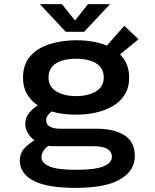

<svg xmlns="http://www.w3.org/2000/svg" viewBox="-20 -707 750 930"><path d="M349 -151.5Q317.5 -151.5 287.2 -155.2Q257 -159 229.5 -167Q218.5 -158 211 -147.5Q203.5 -137 203.5 -125.5Q203.5 -103.5 221.8 -93.5Q240 -83.5 272.5 -83.5H447.5Q532.5 -83.5 582.8 -51.8Q633 -20 633 49Q633 120 562.2 161.5Q491.5 203 347 203Q206.5 203 141.2 167.8Q76 132.5 76 71.5Q76 35 98.8 10.8Q121.5 -13.5 147 -27Q127.5 -41.5 115 -62Q102.5 -82.5 102.5 -107Q102.5 -138 121.2 -160.2Q140 -182.5 162.5 -197Q130 -218.5 110.8 -251.5Q91.5 -284.5 91.5 -331Q91.5 -396 127.5 -436Q163.5 -476 222.5 -494Q281.5 -512 349 -512Q389.5 -512 427.5 -505.8Q465.5 -499.5 497.5 -486L582 -582L651 -517L561.5 -443.5Q582.5 -423 594 -395Q605.5 -367 605.5 -331Q605.5 -282 583.5 -247.5Q561.5 -213 524.5 -192Q487.5 -171 441.8 -161.2Q396 -151.5 349 -151.5ZM349 -241.5Q406 -241.5 444.2 -264Q482.5 -286.5 482.5 -331.5Q482.5 -377 446.5 -399.8Q410.5 -422.5 349 -422.5Q286.5 -422.5 250.8 -399.8Q215 -377 215 -331.5Q215 -286.5 253.2 -264Q291.5 -241.5 349 -241.5ZM181 55Q181 82.5 219.5 99Q258 115.5 349 115.5Q440.5 115.5 481.2 98.8Q522 82 522 53Q522 28 500.2 14.5Q478.5 1 424.5 1H234Q224.5 1 214.5 -0.5Q200.5 9 190.8 23Q181 37 181 55ZM513 -687 387.5 -553H298.5L173 -687H280L343.5 -607.5L406 -687Z"/></svg>

Font: League Mono Medium
Style: Regular
Weight: 500
Width: 6
Designer: Tyler Finck
Foundry: The League of Moveable Type / Tyler Finck
Version: Version 2.300;RELEASE